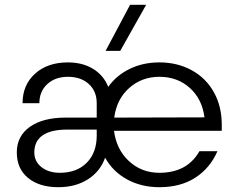

<svg xmlns="http://www.w3.org/2000/svg" viewBox="-20 -770 994 800"><path d="M50 -135Q50 -203 104.5 -241.5Q159 -280 253 -280H383V-340Q383 -390 350 -420Q317 -450 263 -450Q210 -450 177 -419.5Q144 -389 144 -340H74Q74 -416 126 -463Q178 -510 263 -510Q324 -510 368 -483Q412 -456 431 -408Q465 -456 520.5 -483Q576 -510 644 -510Q719 -510 778.5 -477.5Q838 -445 871 -386Q904 -327 904 -250V-225H455Q465 -147 517.5 -98.5Q570 -50 644 -50Q760 -50 811 -140H886Q855 -69 793.5 -29.5Q732 10 644 10Q569 10 509.5 -22.5Q450 -55 418 -113Q398 -56 346.5 -23Q295 10 223 10Q144 10 97 -28.5Q50 -67 50 -135ZM383 -205V-230H259Q192 -230 157.5 -206Q123 -182 123 -135Q123 -97 153 -73.5Q183 -50 229 -50Q300 -50 341.5 -92Q383 -134 383 -205ZM832 -281Q822 -358 770.5 -404Q719 -450 644 -450Q571 -450 518.5 -403.5Q466 -357 456 -280ZM522 -750H589L481 -558H420Z"/></svg>

Font: Goli Light
Style: Regular
Weight: 300
Designer: jaikishan Patel
Foundry: MagicType
Version: Version 1.000